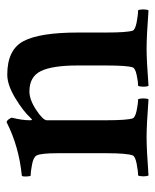

<svg xmlns="http://www.w3.org/2000/svg" viewBox="37 -511 478 592"><g transform="rotate(-90 276.0 -215.0)"><path d="M341.8 -431.6Q418.9 -431.6 445.3 -381.3Q471.7 -331.1 471.7 -212.9V-127Q471.7 -62.5 477.5 -44.9Q480.5 -37.1 502.9 -32.7Q525.4 -28.3 540 -28.3Q543 -24.4 543 -12.7Q543 -1 540 3.9Q461.9 -2 420.9 -2Q385.7 -2 307.6 3.9Q304.7 0 304.7 -11.7Q304.7 -23.4 307.6 -28.3Q321.3 -28.3 341.3 -32.7Q361.3 -37.1 364.3 -44.9Q370.1 -62.5 370.1 -127V-214.8Q370.1 -292 353 -327.6Q335.9 -363.3 290 -363.3Q264.6 -363.3 232.9 -342.3Q201.2 -321.3 201.2 -309.6V-127Q201.2 -62.5 207 -44.9Q210 -37.1 231 -32.7Q252 -28.3 265.6 -28.3Q268.6 -23.4 268.6 -11.7Q268.6 0 265.6 3.9Q187.5 -2 149.4 -2Q109.4 -2 31.2 3.9Q28.3 0 28.3 -11.7Q28.3 -23.4 31.2 -28.3Q44.9 -28.3 67.4 -32.7Q89.8 -37.1 92.8 -44.9Q99.6 -62.5 99.6 -127V-275.4Q99.6 -327.1 92.8 -340.8Q87.9 -350.6 65.9 -355Q43.9 -359.4 30.3 -359.4Q28.3 -361.3 27.8 -373Q27.3 -384.8 30.3 -386.7Q120.1 -395.5 195.3 -433.6Q199.2 -433.6 204.1 -427.2Q209 -420.9 209 -417Q201.2 -385.7 201.2 -361.3Q201.2 -355.5 203.1 -355.5Q204.1 -355.5 208 -359.4Q229.5 -382.8 270 -407.2Q310.5 -431.6 341.8 -431.6Z"/></g></svg>

Font: Crimson
Style: Semibold
Weight: 600
Version: Version 0.8